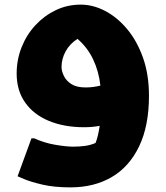

<svg xmlns="http://www.w3.org/2000/svg" viewBox="-20 -549 716 830"><path d="M284 261Q214 261 163 249Q112 237 84 225Q56 213 56 213L116 49H128Q172 69 219.5 77Q267 85 296 85Q325 85 349 81.5Q373 78 393 69Q398 57 402.5 39Q407 21 411 -5Q379 1 344 1Q257 1 191 -26.5Q125 -54 88.5 -106Q52 -158 52 -231Q52 -291 73.5 -345Q95 -399 133 -440Q171 -481 221 -505Q271 -529 329 -529Q382 -529 434 -502Q486 -475 529 -424Q572 -373 598 -300Q624 -227 624 -135Q624 -5 581.5 83.5Q539 172 463 216.5Q387 261 284 261ZM246 -259Q246 -242 256 -221Q266 -200 288.5 -185.5Q311 -171 350 -171Q383 -171 414 -179Q407 -241 382.5 -292.5Q358 -344 315 -381Q282 -360 264 -327.5Q246 -295 246 -259Z"/></svg>

Font: Kufam Black
Style: Italic
Weight: 900
Italic angle: -11°
Designer: Artur Schmal
Foundry: Original Type
Version: Version 1.301; ttfautohint (v1.8.3)